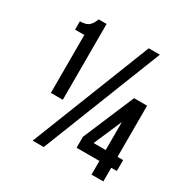

<svg xmlns="http://www.w3.org/2000/svg" viewBox="-160 -837 948 974"><g transform="rotate(30 313.5 -350.0)"><path d="M64.9 -595.2V-644Q84.5 -644 97.9 -648.2Q111.3 -652.3 120.1 -661.6Q128.9 -670.9 133.1 -678.5Q137.2 -686 143.1 -700.2H189V-255.9H119.1V-595.2ZM160.2 0 436 -700.2H501L225.1 0ZM371.1 -80.1V-144L498 -443.8H574.2V-144H606.9V-80.1H574.2V0H504.9V-80.1ZM434.1 -144H504.9V-308.1Z"/></g></svg>

Font: Bebas Neue Bold
Style: Regular
Weight: 700
Designer: Ryoichi Tsunekawa
Foundry: Ryoichi Tsunekawa
Version: Version 1.300